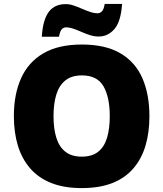

<svg xmlns="http://www.w3.org/2000/svg" viewBox="-20 -953 837 983"><path d="M745 -358Q745 -275 725 -207.5Q705 -140 663 -91Q621 -42 555.5 -16Q490 10 398 10Q308 10 242.5 -16Q177 -42 134.5 -91Q92 -140 71.5 -207.5Q51 -275 51 -359Q51 -470 88 -552.5Q125 -635 202 -680Q279 -725 399 -725Q521 -725 597.5 -679.5Q674 -634 709.5 -551.5Q745 -469 745 -358ZM254 -358Q254 -294 268.5 -247.5Q283 -201 315 -176Q347 -151 398 -151Q451 -151 482.5 -176Q514 -201 528 -247.5Q542 -294 542 -358Q542 -455 510 -511Q478 -567 399 -567Q347 -567 315 -541.5Q283 -516 268.5 -469.5Q254 -423 254 -358ZM194 -765Q197 -811 206.5 -843Q216 -875 231.5 -894.5Q247 -914 268.5 -923Q290 -932 317 -932Q336 -932 356.5 -925Q377 -918 399 -908.5Q421 -899 441.5 -892Q462 -885 481 -885Q490 -885 500.5 -893.5Q511 -902 516 -933H605Q599 -843 566 -804.5Q533 -766 485 -766Q463 -766 441 -773Q419 -780 397.5 -789.5Q376 -799 355.5 -806Q335 -813 317 -813Q308 -813 298 -805Q288 -797 282 -765Z"/></svg>

Font: Noto Sans Hebrew Black
Style: Regular
Weight: 900
Designer: Monotype Design Team
Foundry: Monotype Imaging Inc.
Version: Version 2.003